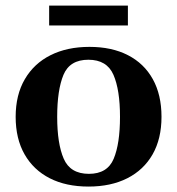

<svg xmlns="http://www.w3.org/2000/svg" viewBox="-20 -666 646 700"><path d="M37.1 -240.2Q37.1 -320.3 70.6 -377.4Q104 -434.6 164.3 -464.8Q224.6 -495.1 306.2 -495.1Q387.7 -495.1 446.5 -464.8Q505.4 -434.6 537.1 -377.4Q568.8 -320.3 568.8 -240.2Q568.8 -160.2 536.4 -103.3Q503.9 -46.4 444.1 -16.1Q384.3 14.2 302.7 14.2Q220.7 14.2 161.4 -16.1Q102.1 -46.4 69.6 -103.3Q37.1 -160.2 37.1 -240.2ZM188.5 -240.2Q188.5 -142.1 212.4 -87.2Q236.3 -32.2 304.2 -32.2Q371.6 -32.2 394.5 -87.2Q417.5 -142.1 417.5 -240.2Q417.5 -338.4 393.6 -393.3Q369.6 -448.2 302.2 -448.2Q234.4 -448.2 211.4 -393.1Q188.5 -337.9 188.5 -240.2ZM159.2 -573.2V-645.5H446.3V-573.2Z"/></svg>

Font: Gelasio SemiBold
Style: Regular
Weight: 600
Designer: Eben Sorkin
Foundry: Eben Sorkin
Version: Version 1.008